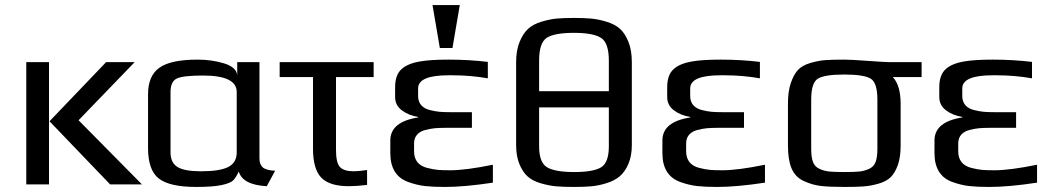

<svg xmlns="http://www.w3.org/2000/svg" viewBox="-20 -730 4156 760"><path d="M542 0H416L176 -250L400 -484H513L291 -254ZM174 0H84V-484H174Z M1069 -54 1036 7Q941 2 925 -51Q914 -27 903 -16Q892 -5 857.5 2.5Q823 10 757 10Q652 10 609 -23Q566 -56 566 -144V-357Q566 -430 611 -462Q656 -494 762 -494Q819 -494 867.5 -479Q916 -464 919 -432V-484H1007V-103Q1007 -80 1019.5 -68Q1032 -56 1069 -54ZM917 -127V-366Q917 -431 784 -431Q704 -431 679.5 -419Q655 -407 655 -366V-127Q655 -86 682.5 -69Q710 -52 776 -52Q850 -52 883.5 -69Q917 -86 917 -127Z M1433 2Q1391 7 1361 7Q1284 7 1251.5 -27Q1219 -61 1219 -141V-425H1087V-484H1459V-425H1310V-136Q1310 -86 1325.5 -69Q1341 -52 1381 -52Q1398 -52 1433 -57Z M1525 -124V-174Q1525 -248 1635 -265V-267Q1598 -273 1571 -293Q1544 -313 1544 -346V-385Q1544 -433 1569 -456Q1594 -479 1644 -487Q1684 -494 1756 -494Q1836 -494 1911 -485V-420Q1842 -432 1771 -432H1755Q1635 -432 1635 -380V-350Q1635 -328 1647 -314Q1659 -300 1681 -294.5Q1703 -289 1719.5 -287.5Q1736 -286 1760 -286H1848V-224H1743Q1719 -224 1702 -222.5Q1685 -221 1663.5 -215.5Q1642 -210 1630.5 -196.5Q1619 -183 1619 -162V-131Q1619 -105 1632 -88.5Q1645 -72 1670.5 -65.5Q1696 -59 1714 -57.5Q1732 -56 1762 -56Q1824 -56 1931 -78V-7Q1819 10 1742 10Q1694 10 1662.5 6.5Q1631 3 1596 -9.5Q1561 -22 1543 -50.5Q1525 -79 1525 -124ZM1771 -540H1721L1692 -710H1800Z M2481 -484V-156Q2481 -113 2467.5 -81.5Q2454 -50 2433.5 -32.5Q2413 -15 2381 -5Q2349 5 2320 7.5Q2291 10 2251 10Q2210 10 2181.5 7.5Q2153 5 2120.5 -4.5Q2088 -14 2068.5 -31.5Q2049 -49 2036 -80.5Q2023 -112 2023 -156V-483Q2023 -530 2036.5 -563.5Q2050 -597 2070 -615.5Q2090 -634 2123 -644Q2156 -654 2183.5 -656.5Q2211 -659 2251 -659Q2292 -659 2320 -656.5Q2348 -654 2381 -644Q2414 -634 2434 -616Q2454 -598 2467.5 -564.5Q2481 -531 2481 -484ZM2390 -151V-305H2114V-151Q2114 -86 2146 -67.5Q2178 -49 2253 -49Q2328 -49 2359 -67.5Q2390 -86 2390 -151ZM2114 -490V-369H2390V-490Q2390 -561 2358.5 -580.5Q2327 -600 2252 -600Q2175 -600 2144.5 -580.5Q2114 -561 2114 -490Z M2602 -124V-174Q2602 -248 2712 -265V-267Q2675 -273 2648 -293Q2621 -313 2621 -346V-385Q2621 -433 2646 -456Q2671 -479 2721 -487Q2761 -494 2833 -494Q2913 -494 2988 -485V-420Q2919 -432 2848 -432H2832Q2712 -432 2712 -380V-350Q2712 -328 2724 -314Q2736 -300 2758 -294.5Q2780 -289 2796.5 -287.5Q2813 -286 2837 -286H2925V-224H2820Q2796 -224 2779 -222.5Q2762 -221 2740.5 -215.5Q2719 -210 2707.5 -196.5Q2696 -183 2696 -162V-131Q2696 -105 2709 -88.5Q2722 -72 2747.5 -65.5Q2773 -59 2791 -57.5Q2809 -56 2839 -56Q2901 -56 3008 -78V-7Q2896 10 2819 10Q2771 10 2739.5 6.5Q2708 3 2673 -9.5Q2638 -22 2620 -50.5Q2602 -79 2602 -124Z M3545 -319V-153Q3545 -108 3534 -77Q3523 -46 3506 -29Q3489 -12 3457.5 -3Q3426 6 3397.5 8Q3369 10 3322 10Q3262 10 3228.5 6Q3195 2 3161.5 -13.5Q3128 -29 3113.5 -63Q3099 -97 3099 -153V-321Q3099 -369 3110.5 -402Q3122 -435 3138.5 -453Q3155 -471 3187 -480.5Q3219 -490 3246.5 -492Q3274 -494 3322 -494Q3347 -494 3416 -489Q3485 -484 3501 -484H3628V-425H3514Q3545 -392 3545 -319ZM3453 -140V-336Q3453 -403 3426 -419Q3399 -435 3322 -435Q3245 -435 3218 -419Q3191 -403 3191 -336V-140Q3191 -108 3198 -89Q3205 -70 3224 -61.5Q3243 -53 3263 -51Q3283 -49 3322 -49Q3361 -49 3381 -51Q3401 -53 3420 -61.5Q3439 -70 3446 -89Q3453 -108 3453 -140Z M3679 -124V-174Q3679 -248 3789 -265V-267Q3752 -273 3725 -293Q3698 -313 3698 -346V-385Q3698 -433 3723 -456Q3748 -479 3798 -487Q3838 -494 3910 -494Q3990 -494 4065 -485V-420Q3996 -432 3925 -432H3909Q3789 -432 3789 -380V-350Q3789 -328 3801 -314Q3813 -300 3835 -294.5Q3857 -289 3873.5 -287.5Q3890 -286 3914 -286H4002V-224H3897Q3873 -224 3856 -222.5Q3839 -221 3817.5 -215.5Q3796 -210 3784.5 -196.5Q3773 -183 3773 -162V-131Q3773 -105 3786 -88.5Q3799 -72 3824.5 -65.5Q3850 -59 3868 -57.5Q3886 -56 3916 -56Q3978 -56 4085 -78V-7Q3973 10 3896 10Q3848 10 3816.5 6.5Q3785 3 3750 -9.5Q3715 -22 3697 -50.5Q3679 -79 3679 -124Z"/></svg>

Font: Play
Style: Regular
Weight: 400
Designer: Jonas Hecksher
Foundry: Jonas Hecksher, Playtypeª, e-types AS
Version: Version 1.002